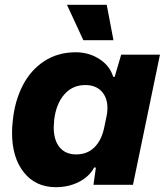

<svg xmlns="http://www.w3.org/2000/svg" viewBox="-20 -767 687 797"><path d="M30 -216Q30 -240 33 -265Q41 -347 74 -411.5Q107 -476 163.5 -513Q220 -550 294 -550Q349 -550 392.5 -522Q436 -494 450 -448H456L483 -540H644L532 0H368L378 -71L371 -72Q351 -34 308 -12Q265 10 212 10Q128 10 79 -51.5Q30 -113 30 -216ZM412 -235 422 -283Q426 -299 426 -318Q426 -362 401.5 -388Q377 -414 334 -414Q281 -414 247 -375Q213 -336 205 -270Q203 -248 203 -239Q203 -185 227.5 -155.5Q252 -126 296 -126Q342 -126 371.5 -155Q401 -184 412 -235ZM258 -747H423L451 -600H326Z"/></svg>

Font: Mona Sans ExtraBold
Style: Italic
Weight: 800
Italic angle: -11.7°
Designer: Deni Anggara
Foundry: GitHub
Version: Version 2.000